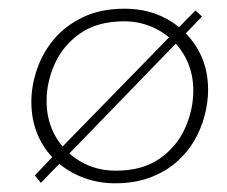

<svg xmlns="http://www.w3.org/2000/svg" viewBox="-20 -414 521 441"><path d="M444 -376Q428 -359 404 -334.5Q380 -310 351 -280Q322 -250 290.5 -217.5Q259 -185 227.5 -152.5Q196 -120 167 -90Q138 -60 114 -35.5Q90 -11 74 6L60 -11Q75 -27 99 -52Q123 -77 152 -106.5Q181 -136 212.5 -168.5Q244 -201 275.5 -233Q307 -265 336 -295Q365 -325 389 -349.5Q413 -374 429 -390ZM244 7Q205 7 170 -6.5Q135 -20 108.5 -44.5Q82 -69 67 -103.5Q52 -138 52 -180Q52 -217 65 -255Q78 -293 104 -324Q130 -355 170.5 -374.5Q211 -394 267 -394Q321 -394 364 -370Q407 -346 432.5 -304Q458 -262 458 -208Q458 -179 450 -148.5Q442 -118 426 -90.5Q410 -63 384.5 -41Q359 -19 324 -6Q289 7 244 7ZM246 -22Q307 -22 346.5 -49.5Q386 -77 405 -119.5Q424 -162 424 -206Q424 -240 412 -269Q400 -298 378 -319.5Q356 -341 327 -353Q298 -365 265 -365Q204 -365 164.5 -337.5Q125 -310 106 -268Q87 -226 87 -182Q87 -136 108 -100Q129 -64 165 -43Q201 -22 246 -22Z"/></svg>

Font: Josefin Sans ExtraLight
Style: Italic
Weight: 250
Italic angle: -7°
Designer: Santiago Orozco
Foundry: Typemade
Version: Version 2.000